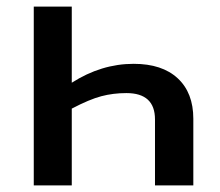

<svg xmlns="http://www.w3.org/2000/svg" viewBox="-20 -560 665 580"><path d="M448.2 0V-199.2Q448.2 -278.8 361.8 -278.8Q321.8 -278.8 285.9 -269.3Q250 -259.8 196.8 -231.9V0H82V-540H196.8V-310.1Q286.1 -367.2 383.8 -367.2Q469.7 -367.2 516.8 -323.5Q564 -279.8 564 -201.2V0Z"/></svg>

Font: Open Sans Semibold
Style: Regular
Weight: 600
Foundry: Ascender Corporation
Version: Version 1.10; ttfautohint (v1.5.65-e2d9)